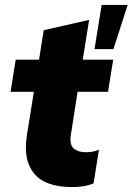

<svg xmlns="http://www.w3.org/2000/svg" viewBox="-20 -751 540 782"><path d="M23 0ZM275 11Q165 11 119.5 -43.5Q74 -98 89 -197L118 -377H23L44 -508H139L158 -628L343 -670L317 -508H441L420 -377H296L269 -204Q262 -162 280 -146.5Q298 -131 328 -131Q344 -131 355.5 -133Q367 -135 383 -141L361 -4Q338 5 316 8Q294 11 275 11ZM365 -551 394 -731H500L442 -551Z"/></svg>

Font: Winston ExtraBold
Style: Italic
Weight: 800
Italic angle: -9°
Designer: Original fonts by Vernon Adams / Changes by Cristiano Sobral
Foundry: Original fonts by Vernon Adams / Changes by Cristiano Sobral
Version: Version 2.503;July 17, 2020;FontCreator 13.0.0.2655 64-bit